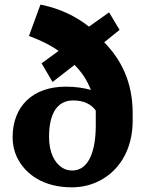

<svg xmlns="http://www.w3.org/2000/svg" viewBox="-20 -792 615 822"><path d="M34 -204C34 -175 40 -146 52 -120C88 -45 167 10 287 10C324 10 359 3 391 -11C486 -52 548 -147 548 -275V-308C548 -441 498 -538 426 -611L492 -664L447 -739L361 -678C304 -723 236 -755 160 -771L153 -772L104 -638C150 -621 191 -602 231 -574L158 -521L205 -441L299 -514C329 -484 352 -451 369 -407C341 -415 305 -421 262 -421C120 -421 34 -337 34 -204ZM190 -206C190 -301 222 -362 293 -362C339 -362 370 -346 390 -319V-254C390 -152 363 -62 289 -62C273 -62 260 -66 248 -73C213 -94 190 -140 190 -206Z"/></svg>

Font: Aerodynamic
Style: Bd
Weight: 500
Designer: Google
Version: Version 2.000980; 2014